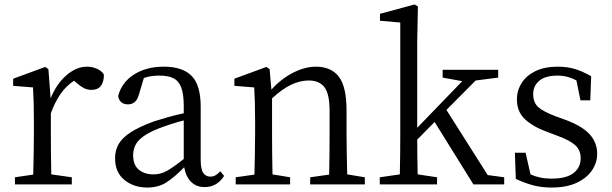

<svg xmlns="http://www.w3.org/2000/svg" viewBox="-20 -827 2745 861"><path d="M197 -517 207 -386Q234 -452 278.5 -490Q323 -528 370 -528Q394 -528 416 -518Q438 -508 446 -492Q446 -460 432.5 -442Q419 -424 390 -424Q371 -424 356 -432Q341 -440 326 -453L312 -465Q277 -442 252 -406.5Q227 -371 208 -319V-228Q208 -190 208.5 -138.5Q209 -87 210 -45L302 -32V0H47V-32L129 -44Q130 -86 131 -138Q132 -190 132 -228V-283Q132 -331 131 -365.5Q130 -400 128 -435L39 -442V-474L183 -527Z M804 -114V-287Q773 -279 742.5 -269Q712 -259 692 -251Q644 -232 619 -212.5Q594 -193 585.5 -172.5Q577 -152 577 -132Q577 -87 602.5 -66Q628 -45 669 -45Q700 -45 728 -60.5Q756 -76 804 -114ZM968 -59 985 -38Q967 -11 945.5 0.5Q924 12 898 12Q860 12 836.5 -12Q813 -36 806 -77Q760 -30 724.5 -8Q689 14 640 14Q580 14 538 -20Q496 -54 496 -118Q496 -152 511.5 -180Q527 -208 565 -233Q603 -258 671 -283Q700 -292 735 -302Q770 -312 804 -319V-351Q804 -406 792.5 -435.5Q781 -465 757 -476.5Q733 -488 695 -488Q679 -488 661.5 -486Q644 -484 625 -477L603 -403Q591 -359 554 -359Q535 -359 523.5 -369Q512 -379 510 -397Q526 -458 581 -493Q636 -528 715 -528Q798 -528 839 -487Q880 -446 880 -348V-111Q880 -68 891.5 -51.5Q903 -35 923 -35Q936 -35 946.5 -41Q957 -47 968 -59Z M1537 -45 1616 -32V0H1371V-32L1456 -44Q1457 -85 1457.5 -137Q1458 -189 1458 -228V-328Q1458 -406 1435 -436Q1412 -466 1364 -466Q1327 -466 1287.5 -448Q1248 -430 1200 -386V-228Q1200 -190 1200.5 -138Q1201 -86 1202 -45L1281 -32V0H1037V-32L1121 -44Q1122 -86 1123 -138Q1124 -190 1124 -228V-283Q1124 -330 1123 -365Q1122 -400 1120 -435L1031 -442V-474L1175 -527L1189 -517L1197 -425Q1240 -473 1293.5 -500.5Q1347 -528 1397 -528Q1465 -528 1499.5 -483Q1534 -438 1534 -332V-228Q1534 -189 1535 -137.5Q1536 -86 1537 -45Z M2167 -42 2241 -32V0H2103L1929 -280L1851 -201Q1851 -163 1851.5 -122.5Q1852 -82 1853 -45L1940 -32V0H1683V-32L1773 -45Q1774 -89 1774.5 -136.5Q1775 -184 1775 -228V-726L1684 -734V-765L1839 -807L1854 -798L1851 -644V-254L2053 -463L1965 -479V-514H2214V-479L2113 -466L1982 -334Z M2473 -305 2512 -291Q2591 -262 2624.5 -224.5Q2658 -187 2658 -137Q2658 -98 2635 -63.5Q2612 -29 2566.5 -7.5Q2521 14 2453 14Q2408 14 2370.5 4Q2333 -6 2293 -25L2289 -142H2337L2359 -45Q2379 -36 2402 -31Q2425 -26 2453 -26Q2520 -26 2552 -51Q2584 -76 2584 -117Q2584 -154 2559.5 -176Q2535 -198 2480 -218L2430 -237Q2370 -259 2334 -292.5Q2298 -326 2298 -382Q2298 -421 2319 -454.5Q2340 -488 2381 -508Q2422 -528 2481 -528Q2525 -528 2560 -517Q2595 -506 2631 -485L2627 -377H2583L2565 -466Q2525 -488 2481 -488Q2426 -488 2398.5 -465Q2371 -442 2371 -405Q2371 -367 2394 -346.5Q2417 -326 2473 -305Z"/></svg>

Font: Shippori Mincho TTF
Style: Regular
Weight: 400
Version: Version 2.100